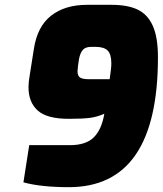

<svg xmlns="http://www.w3.org/2000/svg" viewBox="-20 -769 674 795"><path d="M634 -532Q634 6 265 6Q150 6 77 -14L101 -168H270Q336 -168 368.5 -200.5Q401 -233 412 -298Q383 -285 352.5 -281Q322 -277 265 -277Q174 -277 136 -311.5Q98 -346 98 -408Q98 -429 103 -457L120 -565Q134 -659 191.5 -704Q249 -749 340 -749H443Q508 -749 549.5 -729.5Q591 -710 612.5 -662.5Q634 -615 634 -532ZM358 -575Q334 -575 323 -562.5Q312 -550 307 -524L303 -496Q301 -480 301 -474Q301 -455 311.5 -448Q322 -441 348 -441H434Q441 -487 441 -506Q441 -545 425.5 -560Q410 -575 375 -575Z"/></svg>

Font: Exo Black
Style: Italic
Weight: 900
Italic angle: -9°
Designer: Natanael Gama
Foundry: Natanael Gama
Version: Version 1.500; ttfautohint (v1.6)